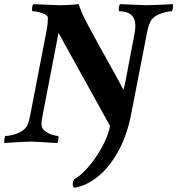

<svg xmlns="http://www.w3.org/2000/svg" viewBox="-26 -666 831 899"><path d="M322.3 212.9Q314.5 210 314.5 193.4Q314.5 185.5 320.3 173.8Q341.8 163.1 368.2 136.7Q394.5 110.4 419.4 74.7Q444.3 39.1 463.4 -0.5Q482.4 -40 489.3 -76.2L248 -511.7L175.8 -137.7Q171.9 -118.2 169.9 -105Q168 -91.8 168 -84Q168 -65.4 183.6 -53.2Q199.2 -41 217.8 -35.2Q236.3 -29.3 246.1 -29.3Q248 -29.3 248 -24.4Q248 -7.8 242.2 3.9Q228.5 2.9 203.6 1.5Q178.7 0 154.8 -1.5Q130.9 -2.9 118.2 -2.9Q102.5 -2.9 76.2 -1.5Q49.8 0 26.4 1.5Q2.9 2.9 -4.9 3.9Q-7.8 -2 -5.4 -15.6Q-2.9 -29.3 -1 -29.3Q10.7 -29.3 29.3 -33.2Q47.9 -37.1 66.4 -46.4Q85 -55.7 95.7 -69.3Q102.5 -77.1 107.9 -95.2Q113.3 -113.3 118.2 -140.6L192.4 -524.4Q198.2 -555.7 198.2 -582Q198.2 -591.8 185.1 -598.6Q171.9 -605.5 155.3 -609.4Q138.7 -613.3 127 -613.3Q124 -613.3 124 -621.1Q124 -642.6 130.9 -646.5Q182.6 -644.5 212.4 -643.1Q242.2 -641.6 252 -641.6Q278.3 -641.6 301.3 -643.1Q324.2 -644.5 342.8 -646.5Q351.6 -613.3 384.8 -550.8Q408.2 -506.8 438.5 -451.7Q468.8 -396.5 499.5 -342.3Q530.3 -288.1 551.8 -245.1Q552.7 -248 555.2 -258.3Q557.6 -268.6 561.5 -285.2L604.5 -511.7Q614.3 -566.4 594.7 -589.8Q575.2 -613.3 532.2 -613.3Q530.3 -613.3 530.3 -620.1Q530.3 -640.6 536.1 -646.5Q587.9 -644.5 619.1 -643.1Q650.4 -641.6 663.1 -641.6Q678.7 -641.6 709 -643.1Q739.3 -644.5 784.2 -646.5Q784.2 -613.3 776.4 -613.3Q766.6 -613.3 749.5 -609.4Q732.4 -605.5 715.3 -597.7Q698.2 -589.8 687.5 -578.1Q670.9 -561.5 661.1 -506.8L588.9 -135.7Q569.3 -32.2 527.3 43Q485.4 118.2 432.1 161.1Q378.9 204.1 322.3 212.9Z"/></svg>

Font: Crimson Text
Style: Bold Italic
Weight: 700
Italic angle: -11°
Designer: Sebastian Kosch
Foundry: Sebastian Kosch
Version: Version 1.100; ttfautohint (v1.8.4)